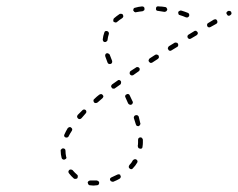

<svg xmlns="http://www.w3.org/2000/svg" viewBox="-20 -568 741 598"><path d="M262 -6Q259 -6 256 -4Q254 -3 253 1Q253 2 254 3Q254 5 255 6Q256 7 257 8Q258 9 260 9Q266 10 271 10Q276 10 282 9Q285 9 287 7Q289 4 289 1Q289 0 288 -2Q287 -3 286 -4Q285 -5 284 -5Q282 -6 281 -6Q276 -6 271 -6Q266 -6 262 -6ZM323 -12Q322 -10 323 -7Q324 -5 325 -4Q326 -3 327 -3Q329 -2 330 -2Q332 -2 333 -2Q343 -6 352 -11Q355 -13 356 -16Q357 -19 355 -21Q355 -23 354 -24Q352 -25 351 -25Q350 -25 348 -25Q347 -25 345 -24Q337 -20 328 -16Q325 -15 323 -12ZM204 -39Q203 -40 201 -40Q200 -40 199 -40Q197 -39 196 -39Q194 -37 193 -34Q193 -30 195 -28Q202 -19 210 -12Q213 -10 216 -11Q219 -11 221 -13Q222 -15 222 -16Q223 -17 222 -19Q222 -20 222 -22Q221 -23 220 -24Q213 -30 207 -37Q206 -39 204 -39ZM381 -48Q381 -45 384 -43Q386 -41 389 -41Q392 -41 394 -44Q402 -52 407 -61Q408 -62 408 -64Q409 -65 408 -67Q408 -68 407 -69Q406 -70 405 -71Q402 -73 399 -72Q396 -71 394 -69Q390 -61 383 -54Q381 -51 381 -48ZM182 -104Q179 -106 176 -106Q175 -106 173 -105Q172 -104 171 -103Q170 -102 169 -101Q169 -99 169 -98Q169 -87 172 -76Q173 -73 175 -72Q178 -70 181 -71Q182 -71 183 -72Q185 -73 186 -74Q186 -75 187 -77Q187 -78 186 -80Q184 -89 184 -98Q184 -102 182 -104ZM409 -113Q409 -112 410 -110Q410 -109 411 -107Q412 -106 413 -106Q415 -105 416 -105Q419 -104 422 -106Q424 -108 424 -112Q425 -118 425 -124Q425 -128 425 -133Q425 -134 424 -136Q423 -137 422 -138Q421 -139 420 -140Q418 -140 417 -140Q414 -140 412 -138Q410 -136 410 -132Q410 -128 410 -124Q410 -118 409 -113ZM205 -166Q204 -169 201 -171Q199 -173 196 -172Q193 -171 191 -169Q185 -159 181 -150Q179 -147 180 -144Q181 -141 184 -140Q187 -139 190 -140Q193 -141 194 -144Q198 -152 204 -161Q205 -163 205 -166ZM406 -176Q409 -175 412 -175Q413 -176 414 -177Q416 -177 416 -179Q417 -180 417 -181Q418 -183 417 -184Q415 -194 412 -205Q411 -207 408 -209Q405 -210 402 -209Q399 -208 398 -206Q396 -203 397 -200Q400 -190 403 -181Q404 -178 406 -176ZM249 -220Q249 -223 247 -225Q245 -227 242 -227Q239 -227 237 -225Q229 -217 222 -210Q220 -207 220 -204Q221 -201 223 -199Q225 -197 228 -197Q231 -197 234 -200Q240 -207 247 -215Q249 -217 249 -220ZM384 -242Q386 -241 389 -242Q391 -243 392 -244Q393 -245 393 -247Q394 -248 394 -249Q394 -251 393 -252Q389 -261 384 -271Q383 -274 380 -275Q377 -276 374 -274Q371 -273 370 -270Q369 -267 371 -264Q375 -255 379 -246Q381 -243 384 -242ZM302 -267Q302 -270 300 -272Q298 -275 295 -275Q292 -275 289 -273Q281 -267 274 -260Q271 -258 271 -255Q271 -252 273 -249Q275 -247 278 -247Q281 -247 284 -249Q291 -255 299 -262Q301 -264 302 -267ZM357 -310Q358 -313 356 -316Q354 -318 351 -319Q348 -319 346 -317L329 -305Q327 -303 326 -300Q326 -297 328 -295Q329 -292 333 -292Q336 -291 338 -293L355 -305Q357 -307 357 -310ZM415 -351Q416 -354 414 -356Q412 -359 409 -359Q406 -360 404 -358L387 -347Q384 -345 384 -342Q383 -339 385 -336Q387 -334 390 -333Q393 -333 395 -334L412 -346Q415 -348 415 -351ZM319 -369Q322 -368 325 -369Q328 -370 329 -373Q330 -376 329 -379Q325 -388 322 -397Q321 -400 318 -401Q315 -403 312 -402Q309 -401 308 -398Q307 -395 308 -392Q311 -383 315 -373Q316 -370 319 -369ZM475 -389Q475 -392 474 -395Q472 -397 469 -398Q466 -399 463 -397L446 -386Q444 -384 443 -381Q442 -378 444 -376Q446 -373 449 -372Q452 -372 454 -373L471 -384Q474 -386 475 -389ZM534 -424Q535 -425 535 -426Q535 -428 535 -429Q535 -431 534 -432Q533 -435 530 -435Q526 -436 524 -435L506 -424Q504 -422 503 -419Q502 -416 504 -414Q505 -411 508 -410Q511 -409 514 -411L532 -422Q533 -422 534 -424ZM302 -439Q304 -437 307 -437Q310 -437 312 -439Q315 -441 315 -444Q316 -453 319 -462Q320 -465 318 -468Q317 -470 314 -471Q311 -472 308 -471Q306 -470 305 -467Q301 -456 300 -445Q300 -442 302 -439ZM596 -463Q597 -466 595 -468Q594 -470 593 -470Q592 -471 591 -472Q589 -472 588 -472Q586 -472 585 -471L567 -460Q565 -459 564 -456Q563 -453 565 -450Q565 -449 567 -448Q568 -447 569 -447Q571 -446 572 -447Q574 -447 575 -448L592 -458Q595 -460 596 -463ZM656 -496Q657 -497 657 -498Q657 -500 657 -501Q657 -503 656 -504Q655 -507 652 -508Q649 -508 646 -507L628 -496Q627 -496 626 -494Q625 -493 625 -492Q625 -490 625 -489Q625 -487 626 -486Q627 -483 630 -483Q633 -482 636 -484L654 -494Q655 -495 656 -496ZM333 -506Q332 -503 334 -500Q335 -499 337 -499Q338 -498 340 -498Q341 -498 342 -498Q344 -499 345 -500Q352 -506 360 -511Q363 -513 364 -516Q364 -519 363 -522Q362 -523 361 -524Q359 -525 358 -525Q356 -525 355 -525Q353 -525 352 -524Q343 -518 335 -511Q333 -509 333 -506ZM539 -534Q536 -533 535 -530Q535 -527 536 -524Q537 -521 540 -521Q550 -518 559 -514Q562 -513 565 -514Q568 -516 569 -518Q570 -521 569 -524Q568 -527 565 -528Q555 -532 545 -535Q542 -536 539 -534ZM701 -525Q701 -528 700 -531Q698 -534 695 -534Q692 -535 689 -533Q686 -531 685 -528Q685 -525 687 -523Q688 -520 691 -519Q694 -519 697 -520V-521Q700 -522 701 -525ZM396 -541Q395 -538 395 -535Q396 -534 397 -533Q397 -531 399 -531Q400 -530 401 -530Q403 -529 404 -530Q414 -532 424 -533Q425 -533 426 -534Q428 -535 429 -536Q430 -537 430 -539Q430 -540 430 -542Q430 -545 427 -547Q425 -548 422 -548Q411 -547 401 -544Q398 -544 396 -541ZM471 -548Q469 -548 468 -547Q467 -546 466 -544Q466 -543 466 -542Q465 -539 467 -536Q469 -534 473 -534Q482 -533 492 -531Q495 -531 498 -533Q500 -535 501 -538Q501 -541 499 -543Q498 -546 495 -546Q484 -548 474 -548Q472 -549 471 -548Z"/></svg>

Font: FRB American Cursive Dashed Extralight
Style: Italic
Weight: 200
Italic angle: -25°
Version: Version 2.0;Modular Font Editor K font №1